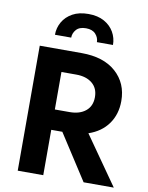

<svg xmlns="http://www.w3.org/2000/svg" viewBox="-98 -989 817 1059"><g transform="rotate(10 310.0 -459.5)"><path d="M148 -774Q148 -813 167 -846Q186 -879 222 -899Q258 -919 311 -919Q363 -919 399 -899Q435 -879 454 -846Q473 -813 473 -774H383Q383 -799 365 -819Q347 -839 311 -839Q274 -839 256.5 -819Q239 -799 239 -774ZM76 -700H311Q434 -700 503 -638.5Q572 -577 572 -477Q572 -403 533.5 -349Q495 -295 424 -271L614 0H445L281 -254H219V0H76ZM302 -578H219V-368H302Q358 -368 391.5 -395.5Q425 -423 425 -473Q425 -523 391.5 -550.5Q358 -578 302 -578Z"/></g></svg>

Font: Von Semi
Style: Regular
Weight: 600
Version: Version 4.000; ttfautohint (v1.8.4.7-5d5b)